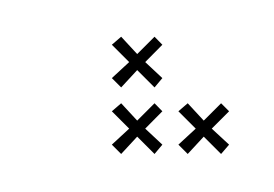

<svg xmlns="http://www.w3.org/2000/svg" viewBox="-20 -194 147 103"><path d="M102.9 -116.4 93.6 -125 102.9 -134.3 98.6 -138.6 89.3 -129.3 80.7 -138.6 75.7 -134.3 85 -125 75.7 -116.4 80.7 -111.4 89.3 -120.7 98.6 -111.4ZM67.1 -152.1 57.9 -160.7 67.1 -170 62.9 -174.3 53.6 -165 45 -174.3 40 -170 49.3 -160.7 40 -152.1 45 -147.1 53.6 -156.4 62.9 -147.1ZM67.1 -116.4 57.9 -125 67.1 -134.3 62.9 -138.6 53.6 -129.3 45 -138.6 40 -134.3 49.3 -125 40 -116.4 45 -111.4 53.6 -120.7 62.9 -111.4Z"/></svg>

Font: Gossip Low Cross Small
Style: Regular
Weight: 200
Width: 3
Designer: Deborah Khodanovich
Version: Version 1.001;Glyphs 3.3.1 (3343)